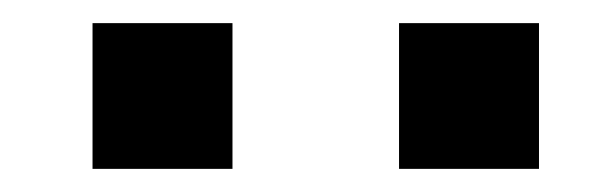

<svg xmlns="http://www.w3.org/2000/svg" viewBox="-20 -940 526 166"><path d="M325 -794V-920H446V-794ZM60 -794V-920H181V-794Z"/></svg>

Font: Tomorrow Medium
Style: Regular
Weight: 500
Designer: Tony de Marco, Monica Rizzolli
Foundry: Just in Type
Version: Version 2.002